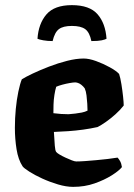

<svg xmlns="http://www.w3.org/2000/svg" viewBox="-20 -728 521 748"><path d="M265 0Q238 0 206 -9.5Q174 -19 144.5 -32.5Q115 -46 94 -59.5Q73 -73 68 -80Q51 -106 44.5 -146.5Q38 -187 38 -230Q38 -267 41.5 -303.5Q45 -340 51.5 -371Q58 -402 65 -419Q79 -428 107.5 -441.5Q136 -455 171 -468.5Q206 -482 241.5 -491Q277 -500 306 -500Q327 -500 354.5 -490Q382 -480 407.5 -466Q433 -452 444 -440Q449 -425 453 -400Q457 -375 459.5 -351.5Q462 -328 462 -317Q448 -299 429.5 -282.5Q411 -266 392.5 -253Q374 -240 360 -233Q333 -227 304 -223Q275 -219 246 -217Q217 -215 190 -214Q192 -180 193.5 -160.5Q195 -141 199 -136Q202 -132 212 -126Q222 -120 235 -114Q248 -108 259.5 -103.5Q271 -99 277 -99Q292 -99 312 -100.5Q332 -102 354.5 -104Q377 -106 398.5 -108.5Q420 -111 438 -114Q443 -109 448 -100Q453 -91 455 -77Q444 -63 415.5 -45Q387 -27 348.5 -13.5Q310 0 265 0ZM247 -283Q260 -284 273 -285.5Q286 -287 298.5 -289.5Q311 -292 321 -297Q321 -308 320 -324Q319 -340 317 -356.5Q315 -373 310 -384Q304 -392 297 -397.5Q290 -403 283.5 -405Q277 -407 273 -407Q266 -407 251.5 -404.5Q237 -402 222.5 -398Q208 -394 199 -390Q195 -377 192 -358Q189 -339 188.5 -320.5Q188 -302 188 -287Q203 -285 218 -284Q233 -283 247 -283ZM260 -708Q329 -708 360 -672.5Q391 -637 395 -577Q390 -574 376.5 -571Q363 -568 336 -568Q329 -602 312 -614.5Q295 -627 260 -627Q226 -627 209.5 -614.5Q193 -602 185 -568Q165 -568 148.5 -571Q132 -574 126 -577Q130 -636 161 -672Q192 -708 260 -708Z"/></svg>

Font: Texturina Medium 12pt ExtraBold
Style: Regular
Weight: 800
Version: Version 1.002